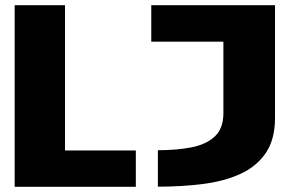

<svg xmlns="http://www.w3.org/2000/svg" viewBox="-20 -720 1115 740"><path d="M36.5 0V-700H230.5V-140H503.5V0ZM588.5 -0.5V-141Q660 -141 717.2 -152Q774.5 -163 807.8 -194Q841 -225 841 -284.5V-559.5H563V-700H1040V-266.5Q1040 -182 1004 -129.8Q968 -77.5 905.5 -49.2Q843 -21 761.5 -10.8Q680 -0.5 588.5 -0.5Z"/></svg>

Font: Trispace SemiExpanded ExtraBold
Style: Regular
Weight: 800
Width: 6
Designer: Tyler Finck
Foundry: Etcetera Type Company
Version: Version 1.210; ttfautohint (v1.8.3)